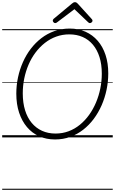

<svg xmlns="http://www.w3.org/2000/svg" viewBox="-20 -1255 1050 1754"><path d="M483 19Q403 19 338 -10Q273 -39 226.5 -94Q180 -149 154.5 -226Q129 -303 129 -400Q129 -475 144.5 -548Q160 -621 189.5 -687.5Q219 -754 261.5 -809.5Q304 -865 358 -906.5Q412 -948 477 -971Q542 -994 617 -994Q697 -994 761.5 -965Q826 -936 872.5 -882.5Q919 -829 944 -753.5Q969 -678 969 -585Q969 -509 953.5 -435Q938 -361 908.5 -293.5Q879 -226 836.5 -169Q794 -112 740 -70Q686 -28 621.5 -4.5Q557 19 483 19ZM487 -35Q551 -35 607 -56Q663 -77 710 -115.5Q757 -154 794 -205.5Q831 -257 857 -318.5Q883 -380 896.5 -447Q910 -514 910 -582Q910 -667 889 -733.5Q868 -800 829 -846.5Q790 -893 735.5 -917Q681 -941 613 -941Q550 -941 493.5 -920.5Q437 -900 389.5 -862.5Q342 -825 304.5 -775Q267 -725 241 -664.5Q215 -604 201.5 -537.5Q188 -471 188 -402Q188 -316 209 -248Q230 -180 269.5 -132.5Q309 -85 364 -60Q419 -35 487 -35ZM484 -1044Q476 -1044 469 -1051.5Q462 -1059 462 -1067Q462 -1071 464 -1074.5Q466 -1078 469 -1082L637 -1222Q645 -1229 651 -1232Q657 -1235 665 -1235Q673 -1235 678.5 -1231.5Q684 -1228 690 -1222L819 -1080Q823 -1076 824 -1072.5Q825 -1069 825 -1065Q825 -1057 817 -1050.5Q809 -1044 802 -1044Q796 -1044 792 -1046.5Q788 -1049 783 -1054L660 -1171L504 -1053Q498 -1048 493.5 -1046Q489 -1044 484 -1044ZM0 469H1010V479H0ZM0 -20H1010V0H0ZM0 -505H1010V-500H0ZM0 -989H1010V-979H0Z"/></svg>

Font: Playwrite DE VA Guides
Style: Regular
Weight: 400
Designer: Veronika Burian, José Scaglione
Foundry: TypeTogether
Version: Version 1.003